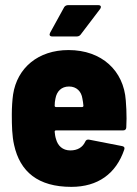

<svg xmlns="http://www.w3.org/2000/svg" viewBox="-20 -720 532 748"><path d="M363 -700H245C239 -700 233 -697 230 -692L175 -592C171 -584 174 -578 183 -578H279C285 -578 290 -580 294 -585L370 -685C372 -688 373 -690 373 -693C373 -697 370 -700 363 -700ZM470 -329C462 -444 377 -525 247 -525C129 -525 47 -456 31 -352C28 -331 26 -301 26 -275C26 -229 27 -190 35 -155C58 -51 128 8 258 8C361 8 432 -43 464 -137C467 -145 463 -150 455 -151L327 -176C320 -177 315 -175 312 -168C302 -146 282 -134 254 -134C224 -134 205 -152 198 -179C195 -188 194 -197 193 -207C193 -210 195 -212 198 -212H460C467 -212 472 -216 472 -224C472 -234 473 -245 473 -258C473 -281 472 -307 470 -329ZM249 -383C278 -383 297 -364 301 -336C303 -327 304 -318 305 -308C305 -305 303 -303 300 -303H198C195 -303 193 -305 193 -308C193 -318 194 -327 196 -336C201 -364 219 -383 249 -383Z"/></svg>

Font: Barlow Semi Condensed ExtraBold
Style: Regular
Weight: 800
Width: 4
Designer: Jeremy Tribby
Foundry: Tribby Type
Version: Version 1.422;hotconv 1.0.109;makeotfexe 2.5.65596